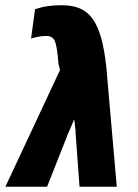

<svg xmlns="http://www.w3.org/2000/svg" viewBox="-82 -713 528 733"><path d="M-61.5 0H97.7L178.7 -205.1L189.5 -229.5L200.2 -255.4H201.7L204.6 -230C206.1 -219.7 207 -211.4 206.5 -205.1L221.7 0H363.8L324.2 -453.6C305.2 -636.7 257.8 -692.9 154.8 -692.9C107.9 -692.9 79.1 -687 51.8 -677.7L36.6 -565.9C55.7 -571.3 70.8 -575.7 95.7 -575.7C110.8 -575.7 121.6 -569.3 127.4 -556.2C133.3 -543 137.7 -514.2 141.1 -470.2L147 -445.3Z"/></svg>

Font: Roboto Flex Super Cond Black
Style: Italic
Weight: 900
Width: 3
Italic angle: -10°
Designer: Berlow after Robertson
Foundry: Google
Version: Version 3.200;Glyphs 3.3 (3311)